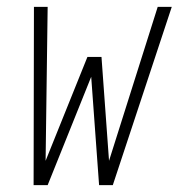

<svg xmlns="http://www.w3.org/2000/svg" viewBox="-20 -540 540 560"><path d="M78 0 79 -520H119L113 -71L235 -374H276L298 -71L440 -520H481L309 0H269L246 -316L119 0Z"/></svg>

Font: Iosevka SS04 XLt Obl
Style: Regular
Weight: 200
Italic angle: -9°
Monospace: yes
Designer: Belleve Invis
Foundry: Belleve Invis
Version: Version 19.0.0; ttfautohint (v1.8.4)